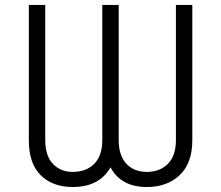

<svg xmlns="http://www.w3.org/2000/svg" viewBox="-20 -747 894 777"><path d="M96.7 -180.2V-727.1H163.1V-180.2Q163.1 -116.2 194.3 -83.7Q225.6 -51.3 273.9 -51.3Q329.1 -51.3 361.6 -84.2Q394 -117.2 394 -180.2V-727.1H460.4V-180.2Q460.4 -117.2 491.5 -84.2Q522.5 -51.3 574.7 -51.3Q626.5 -51.3 659.2 -83.7Q691.9 -116.2 691.9 -180.2V-727.1H758.3V-180.2Q758.3 -86.9 707.5 -38.6Q656.7 9.8 574.2 9.8Q469.7 9.8 427.2 -69.8Q381.8 9.8 274.4 9.8Q192.4 9.8 144.3 -38.3Q96.2 -86.4 96.7 -180.2Z"/></svg>

Font: Interop Light
Style: Regular
Weight: 300
Designer: Rasmus Andersson, Google, Jang Haemin
Foundry: jhaemin
Version: Version 1.007